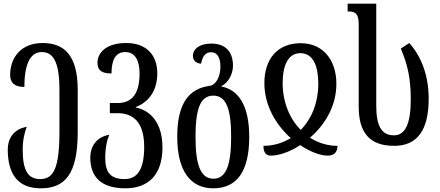

<svg xmlns="http://www.w3.org/2000/svg" viewBox="-20 -780 2384 1040"><path d="M201 240C330 240 401 166 401 -65V-293C401 -484 325 -547 211 -547C91 -547 35 -465 35 -374C35 -335 55 -309 112 -309C112 -426 141 -498 206 -498C263 -498 302 -455 302 -293V-68C302 134 269 190 198 190C133 190 103 145 103 32C103 -22 113 -63 125 -93C53 -81 22 -28 22 29C22 165 78 240 201 240Z M659 240C787 240 860 163 860 19C860 -116 794 -182 715 -198V-200C782 -225 832 -285 832 -383C832 -484 771 -547 664 -547C556 -547 508 -495 508 -440C508 -401 528 -382 584 -382C584 -456 606 -498 659 -498C710 -498 736 -455 736 -382C736 -253 679 -222 617 -222H575V-167H617C703 -167 761 -117 761 16C761 134 726 190 655 190C580 190 550 155 550 76C550 22 559 -20 572 -50C500 -38 469 16 469 73C469 175 524 240 659 240Z M1135 240C1263 240 1330 149 1330 -39C1330 -206 1273 -295 1177 -312C1215 -330 1242 -377 1242 -424C1242 -503 1198 -544 1125 -544C1064 -544 1025 -517 1025 -477C1025 -454 1041 -437 1069 -435C1078 -479 1095 -497 1123 -497C1156 -497 1174 -470 1174 -418C1174 -367 1151 -320 1116 -315C1000 -300 940 -215 940 -39C940 149 1014 240 1135 240ZM1136 188C1065 188 1039 109 1039 -39C1039 -187 1064 -262 1135 -262C1207 -262 1232 -187 1232 -39C1232 109 1207 188 1136 188Z M1446 63C1491 63 1550 43 1606 6C1661 43 1716 63 1755 63C1799 63 1808 33 1808 10C1756 10 1705 -5 1659 -34C1738 -102 1802 -203 1802 -326C1802 -456 1729 -546 1609 -546C1479 -546 1412 -456 1412 -330C1412 -205 1478 -101 1555 -32C1509 -4 1458 10 1407 10C1407 40 1417 63 1446 63ZM1609 -76C1551 -135 1511 -223 1511 -331C1511 -417 1536 -492 1607 -492C1679 -492 1704 -417 1704 -328C1704 -219 1665 -133 1609 -76Z M2115 10C2242 10 2302 -77 2302 -245C2302 -378 2258 -479 2197 -547L2151 -517C2186 -434 2205 -361 2205 -242C2205 -107 2174 -47 2114 -47C2047 -47 2018 -97 2018 -208V-760H1863V-718H1866C1903 -718 1923 -708 1923 -649V-203C1923 -68 1976 10 2115 10Z"/></svg>

Font: Noto Serif Georgian ExtraCondensed Semi
Style: Regular
Weight: 600
Width: 3
Designer: Monotype Design Team
Foundry: Monotype Imaging Inc.
Version: Version 1.901